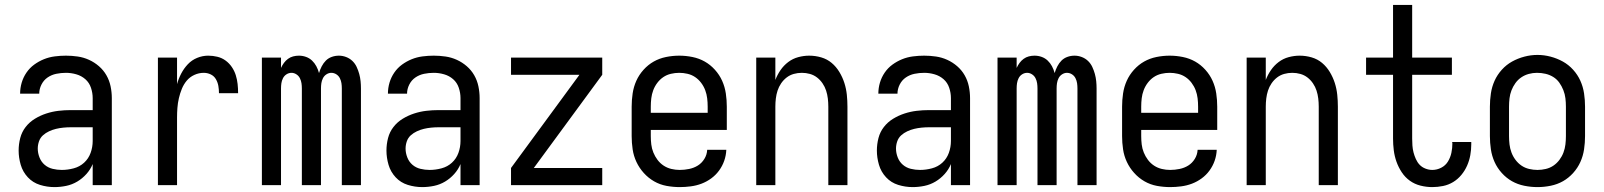

<svg xmlns="http://www.w3.org/2000/svg" viewBox="-20 -755 6540 783"><path d="M202 8Q172 8 143 -1Q114 -10 93.5 -32Q73 -54 64.5 -83Q56 -112 56 -141Q56 -167 62.5 -192Q69 -217 84.5 -237Q100 -257 122 -270.5Q144 -284 168.5 -292Q193 -300 218 -303Q243 -306 269 -306H358V-355Q358 -376 351 -397Q344 -418 328 -432Q312 -446 291 -452Q270 -458 249 -458Q229 -458 209.5 -454Q190 -450 174 -439Q158 -428 149 -410Q140 -392 140 -373Q140 -373 140 -373Q140 -373 140 -373Q140 -373 140 -373Q140 -373 140 -373Q140 -373 140 -373Q140 -373 140 -373H62Q62 -373 62 -373Q62 -373 62 -373Q62 -396 68.5 -418Q75 -440 88 -459Q101 -478 119.5 -491.5Q138 -505 159 -513.5Q180 -522 203 -525Q226 -528 249 -528Q273 -528 297 -524.5Q321 -521 343 -511Q365 -501 383.5 -485Q402 -469 414 -448Q426 -427 431 -403Q436 -379 436 -355V0H358V-86Q349 -64 332.5 -45.5Q316 -27 295 -14.5Q274 -2 250 3Q226 8 202 8ZM232 -62Q256 -62 280.5 -68.5Q305 -75 323 -91.5Q341 -108 349.5 -131.5Q358 -155 358 -180V-236H269Q254 -236 238.5 -234.5Q223 -233 208.5 -229.5Q194 -226 180 -219.5Q166 -213 155 -203Q144 -193 139 -178.5Q134 -164 134 -149Q134 -131 141 -113Q148 -95 162 -83Q176 -71 194.5 -66.5Q213 -62 232 -62Z M624 0V-520H702V-412Q708 -434 719 -455Q730 -476 746 -493Q762 -510 784 -519Q806 -528 829 -528Q848 -528 866.5 -523.5Q885 -519 900 -508Q915 -497 925.5 -481.5Q936 -466 941.5 -448.5Q947 -431 949 -412.5Q951 -394 951 -375H873Q873 -390 870.5 -404.5Q868 -419 860.5 -432Q853 -445 839.5 -451.5Q826 -458 811 -458Q791 -458 772.5 -449.5Q754 -441 741.5 -426Q729 -411 721.5 -392.5Q714 -374 709.5 -354.5Q705 -335 703.5 -315Q702 -295 702 -276V0Z M1048 0V-520H1126V-478Q1131 -489 1138 -498.5Q1145 -508 1154.5 -515Q1164 -522 1175.5 -525Q1187 -528 1199 -528Q1214 -528 1228 -523Q1242 -518 1252.5 -508Q1263 -498 1270 -485Q1277 -472 1281 -457Q1285 -471 1292 -484.5Q1299 -498 1309 -508Q1319 -518 1333 -523Q1347 -528 1362 -528Q1377 -528 1391.5 -522.5Q1406 -517 1417 -506.5Q1428 -496 1434.5 -482Q1441 -468 1445 -453.5Q1449 -439 1450.5 -424Q1452 -409 1452 -394V0H1374V-394Q1374 -405 1372.5 -415.5Q1371 -426 1366 -436Q1361 -446 1351.5 -452Q1342 -458 1331 -458Q1321 -458 1311.5 -452Q1302 -446 1297 -436Q1292 -426 1290.5 -415.5Q1289 -405 1289 -394V0H1211V-394Q1211 -405 1209.5 -415.5Q1208 -426 1203 -436Q1198 -446 1188.5 -452Q1179 -458 1169 -458Q1158 -458 1148.5 -452Q1139 -446 1134 -436Q1129 -426 1127.5 -415.5Q1126 -405 1126 -394V0Z M1702 8Q1672 8 1643 -1Q1614 -10 1593.5 -32Q1573 -54 1564.5 -83Q1556 -112 1556 -141Q1556 -167 1562.5 -192Q1569 -217 1584.5 -237Q1600 -257 1622 -270.5Q1644 -284 1668.5 -292Q1693 -300 1718 -303Q1743 -306 1769 -306H1858V-355Q1858 -376 1851 -397Q1844 -418 1828 -432Q1812 -446 1791 -452Q1770 -458 1749 -458Q1729 -458 1709.5 -454Q1690 -450 1674 -439Q1658 -428 1649 -410Q1640 -392 1640 -373Q1640 -373 1640 -373Q1640 -373 1640 -373Q1640 -373 1640 -373Q1640 -373 1640 -373Q1640 -373 1640 -373Q1640 -373 1640 -373H1562Q1562 -373 1562 -373Q1562 -373 1562 -373Q1562 -396 1568.5 -418Q1575 -440 1588 -459Q1601 -478 1619.5 -491.5Q1638 -505 1659 -513.5Q1680 -522 1703 -525Q1726 -528 1749 -528Q1773 -528 1797 -524.5Q1821 -521 1843 -511Q1865 -501 1883.5 -485Q1902 -469 1914 -448Q1926 -427 1931 -403Q1936 -379 1936 -355V0H1858V-86Q1849 -64 1832.5 -45.5Q1816 -27 1795 -14.5Q1774 -2 1750 3Q1726 8 1702 8ZM1732 -62Q1756 -62 1780.5 -68.5Q1805 -75 1823 -91.5Q1841 -108 1849.5 -131.5Q1858 -155 1858 -180V-236H1769Q1754 -236 1738.5 -234.5Q1723 -233 1708.5 -229.5Q1694 -226 1680 -219.5Q1666 -213 1655 -203Q1644 -193 1639 -178.5Q1634 -164 1634 -149Q1634 -131 1641 -113Q1648 -95 1662 -83Q1676 -71 1694.5 -66.5Q1713 -62 1732 -62Z M2064 0V-70L2343 -450H2064V-520H2436V-450L2157 -70H2436V0Z M2752 8Q2725 8 2698 3Q2671 -2 2647.5 -15.5Q2624 -29 2605.5 -49.5Q2587 -70 2575.5 -94.5Q2564 -119 2560 -146Q2556 -173 2556 -200V-320Q2556 -347 2560 -374Q2564 -401 2575 -425.5Q2586 -450 2604.5 -470.5Q2623 -491 2646 -504Q2669 -517 2696 -522.5Q2723 -528 2750 -528Q2777 -528 2804 -522.5Q2831 -517 2854 -504Q2877 -491 2895.5 -470.5Q2914 -450 2925 -425.5Q2936 -401 2940 -374Q2944 -347 2944 -320V-225H2634V-200Q2634 -183 2636 -166Q2638 -149 2644.5 -133Q2651 -117 2661.5 -103Q2672 -89 2686.5 -79.5Q2701 -70 2718 -66Q2735 -62 2752 -62Q2771 -62 2790.5 -66Q2810 -70 2826 -80Q2842 -90 2852.5 -107Q2863 -124 2864 -144H2942Q2941 -121 2933.5 -99.5Q2926 -78 2912.5 -59.5Q2899 -41 2880.5 -27.5Q2862 -14 2841 -6Q2820 2 2797 5Q2774 8 2752 8ZM2866 -295V-320Q2866 -337 2864 -354Q2862 -371 2856 -387Q2850 -403 2839.5 -417Q2829 -431 2815 -440.5Q2801 -450 2784 -454Q2767 -458 2750 -458Q2733 -458 2716 -454Q2699 -450 2685 -440.5Q2671 -431 2660.5 -417Q2650 -403 2644 -387Q2638 -371 2636 -354Q2634 -337 2634 -320V-295Z M3064 0V-520H3142V-429Q3150 -450 3163 -469Q3176 -488 3194.5 -502Q3213 -516 3235.5 -522Q3258 -528 3280 -528Q3305 -528 3329 -521Q3353 -514 3371.5 -498.5Q3390 -483 3403 -461.5Q3416 -440 3423.5 -416.5Q3431 -393 3433.5 -368.5Q3436 -344 3436 -320V0H3358V-320Q3358 -337 3356 -353.5Q3354 -370 3349 -385.5Q3344 -401 3334.5 -415Q3325 -429 3312 -439Q3299 -449 3283 -453.5Q3267 -458 3250 -458Q3233 -458 3217 -453.5Q3201 -449 3188 -439Q3175 -429 3165.5 -415Q3156 -401 3151 -385.5Q3146 -370 3144 -353.5Q3142 -337 3142 -320V0Z M3702 8Q3672 8 3643 -1Q3614 -10 3593.5 -32Q3573 -54 3564.5 -83Q3556 -112 3556 -141Q3556 -167 3562.5 -192Q3569 -217 3584.5 -237Q3600 -257 3622 -270.5Q3644 -284 3668.5 -292Q3693 -300 3718 -303Q3743 -306 3769 -306H3858V-355Q3858 -376 3851 -397Q3844 -418 3828 -432Q3812 -446 3791 -452Q3770 -458 3749 -458Q3729 -458 3709.5 -454Q3690 -450 3674 -439Q3658 -428 3649 -410Q3640 -392 3640 -373Q3640 -373 3640 -373Q3640 -373 3640 -373Q3640 -373 3640 -373Q3640 -373 3640 -373Q3640 -373 3640 -373Q3640 -373 3640 -373H3562Q3562 -373 3562 -373Q3562 -373 3562 -373Q3562 -396 3568.5 -418Q3575 -440 3588 -459Q3601 -478 3619.5 -491.5Q3638 -505 3659 -513.5Q3680 -522 3703 -525Q3726 -528 3749 -528Q3773 -528 3797 -524.5Q3821 -521 3843 -511Q3865 -501 3883.5 -485Q3902 -469 3914 -448Q3926 -427 3931 -403Q3936 -379 3936 -355V0H3858V-86Q3849 -64 3832.5 -45.5Q3816 -27 3795 -14.5Q3774 -2 3750 3Q3726 8 3702 8ZM3732 -62Q3756 -62 3780.5 -68.5Q3805 -75 3823 -91.5Q3841 -108 3849.5 -131.5Q3858 -155 3858 -180V-236H3769Q3754 -236 3738.5 -234.5Q3723 -233 3708.5 -229.5Q3694 -226 3680 -219.5Q3666 -213 3655 -203Q3644 -193 3639 -178.5Q3634 -164 3634 -149Q3634 -131 3641 -113Q3648 -95 3662 -83Q3676 -71 3694.5 -66.5Q3713 -62 3732 -62Z M4048 0V-520H4126V-478Q4131 -489 4138 -498.5Q4145 -508 4154.5 -515Q4164 -522 4175.5 -525Q4187 -528 4199 -528Q4214 -528 4228 -523Q4242 -518 4252.5 -508Q4263 -498 4270 -485Q4277 -472 4281 -457Q4285 -471 4292 -484.5Q4299 -498 4309 -508Q4319 -518 4333 -523Q4347 -528 4362 -528Q4377 -528 4391.5 -522.5Q4406 -517 4417 -506.5Q4428 -496 4434.5 -482Q4441 -468 4445 -453.5Q4449 -439 4450.5 -424Q4452 -409 4452 -394V0H4374V-394Q4374 -405 4372.5 -415.5Q4371 -426 4366 -436Q4361 -446 4351.5 -452Q4342 -458 4331 -458Q4321 -458 4311.5 -452Q4302 -446 4297 -436Q4292 -426 4290.5 -415.5Q4289 -405 4289 -394V0H4211V-394Q4211 -405 4209.5 -415.5Q4208 -426 4203 -436Q4198 -446 4188.5 -452Q4179 -458 4169 -458Q4158 -458 4148.5 -452Q4139 -446 4134 -436Q4129 -426 4127.5 -415.5Q4126 -405 4126 -394V0Z M4752 8Q4725 8 4698 3Q4671 -2 4647.5 -15.5Q4624 -29 4605.5 -49.5Q4587 -70 4575.5 -94.5Q4564 -119 4560 -146Q4556 -173 4556 -200V-320Q4556 -347 4560 -374Q4564 -401 4575 -425.5Q4586 -450 4604.5 -470.5Q4623 -491 4646 -504Q4669 -517 4696 -522.5Q4723 -528 4750 -528Q4777 -528 4804 -522.5Q4831 -517 4854 -504Q4877 -491 4895.5 -470.5Q4914 -450 4925 -425.5Q4936 -401 4940 -374Q4944 -347 4944 -320V-225H4634V-200Q4634 -183 4636 -166Q4638 -149 4644.5 -133Q4651 -117 4661.5 -103Q4672 -89 4686.5 -79.5Q4701 -70 4718 -66Q4735 -62 4752 -62Q4771 -62 4790.5 -66Q4810 -70 4826 -80Q4842 -90 4852.5 -107Q4863 -124 4864 -144H4942Q4941 -121 4933.5 -99.5Q4926 -78 4912.5 -59.5Q4899 -41 4880.5 -27.5Q4862 -14 4841 -6Q4820 2 4797 5Q4774 8 4752 8ZM4866 -295V-320Q4866 -337 4864 -354Q4862 -371 4856 -387Q4850 -403 4839.5 -417Q4829 -431 4815 -440.5Q4801 -450 4784 -454Q4767 -458 4750 -458Q4733 -458 4716 -454Q4699 -450 4685 -440.5Q4671 -431 4660.5 -417Q4650 -403 4644 -387Q4638 -371 4636 -354Q4634 -337 4634 -320V-295Z M5064 0V-520H5142V-429Q5150 -450 5163 -469Q5176 -488 5194.5 -502Q5213 -516 5235.5 -522Q5258 -528 5280 -528Q5305 -528 5329 -521Q5353 -514 5371.5 -498.5Q5390 -483 5403 -461.5Q5416 -440 5423.5 -416.5Q5431 -393 5433.5 -368.5Q5436 -344 5436 -320V0H5358V-320Q5358 -337 5356 -353.5Q5354 -370 5349 -385.5Q5344 -401 5334.5 -415Q5325 -429 5312 -439Q5299 -449 5283 -453.5Q5267 -458 5250 -458Q5233 -458 5217 -453.5Q5201 -449 5188 -439Q5175 -429 5165.5 -415Q5156 -401 5151 -385.5Q5146 -370 5144 -353.5Q5142 -337 5142 -320V0Z M5821 8Q5797 8 5773 2Q5749 -4 5729.5 -18Q5710 -32 5696.5 -52.5Q5683 -73 5675 -95.5Q5667 -118 5664 -142Q5661 -166 5661 -190V-450H5551V-520H5661V-735H5739V-520H5901V-450H5739V-190Q5739 -176 5740 -161.5Q5741 -147 5744.5 -133.5Q5748 -120 5754 -106.5Q5760 -93 5769.5 -83Q5779 -73 5793 -67.5Q5807 -62 5821 -62Q5840 -62 5857.5 -71Q5875 -80 5885 -96.5Q5895 -113 5899 -132Q5903 -151 5903 -170Q5903 -171 5902.5 -173Q5902 -175 5902 -176H5980Q5980 -174 5980 -171.5Q5980 -169 5980 -166Q5980 -144 5976 -122Q5972 -100 5963 -79.5Q5954 -59 5939.5 -41.5Q5925 -24 5906 -12.5Q5887 -1 5865 3.5Q5843 8 5821 8Z M6250 8Q6223 8 6196 2.5Q6169 -3 6146 -16Q6123 -29 6104.5 -49.5Q6086 -70 6075 -94.5Q6064 -119 6060 -146Q6056 -173 6056 -200V-320Q6056 -347 6060 -374Q6064 -401 6075 -425.5Q6086 -450 6104.5 -470.5Q6123 -491 6146.5 -504Q6170 -517 6196.5 -524Q6223 -531 6250 -531Q6277 -531 6303.5 -524Q6330 -517 6353.5 -504Q6377 -491 6395.5 -470.5Q6414 -450 6425 -425.5Q6436 -401 6440 -374Q6444 -347 6444 -320V-200Q6444 -173 6440 -146Q6436 -119 6425 -94.5Q6414 -70 6395.5 -49.5Q6377 -29 6354 -16Q6331 -3 6304 2.5Q6277 8 6250 8ZM6250 -62Q6267 -62 6284 -66Q6301 -70 6315 -79.5Q6329 -89 6339.5 -103Q6350 -117 6356 -133Q6362 -149 6364 -166Q6366 -183 6366 -200V-320Q6366 -337 6364 -354Q6362 -371 6355.5 -387.5Q6349 -404 6339 -418Q6329 -432 6314.5 -441Q6300 -450 6283 -454Q6266 -458 6248 -458Q6231 -458 6214.5 -453.5Q6198 -449 6184 -439.5Q6170 -430 6160 -416Q6150 -402 6144 -386.5Q6138 -371 6136 -354Q6134 -337 6134 -320V-200Q6134 -183 6136 -166Q6138 -149 6144 -133Q6150 -117 6160.5 -103Q6171 -89 6185 -79.5Q6199 -70 6216 -66Q6233 -62 6250 -62Z"/></svg>

Font: Zed Mono
Style: Regular
Weight: 400
Monospace: yes
Designer: Belleve Invis
Foundry: Belleve Invis
Version: Version 1.0.0; ttfautohint (v1.8.4)